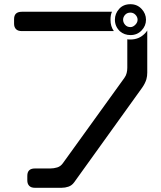

<svg xmlns="http://www.w3.org/2000/svg" viewBox="-20 -790 768 914"><path d="M513 -734H84Q47 -734 47 -699V-677Q47 -661 56 -651.5Q65 -642 84 -642H522Q506 -664 506 -696Q506 -719 513 -734ZM586 -603V-467Q586 -455 583 -442.5Q580 -430 572 -419L280 -14Q269 2 252.5 7Q236 12 219 12H146Q110 12 110 47V69Q110 85 119 94.5Q128 104 146 104H273Q290 104 306 98.5Q322 93 333 78L657 -373Q671 -393 677 -413Q681 -428 681 -444V-645Q679 -641 675.5 -637Q672 -633 668 -629Q641 -602 601 -602Q597 -602 593.5 -602Q590 -602 586 -603ZM551 -641Q572 -623 601 -623Q633 -623 654 -645Q675 -667 675 -696Q675 -725 654 -747.5Q633 -770 601 -770Q567 -770 547 -747.5Q527 -725 527 -696Q527 -664 551 -641ZM601 -661Q585 -661 575.5 -672Q566 -683 566 -696Q566 -709 575.5 -719.5Q585 -730 601 -730Q615 -730 625 -719.5Q635 -709 635 -696Q635 -683 624 -672Q613 -661 601 -661Z"/></svg>

Font: WD-XL Lubrifont TC
Style: Regular
Weight: 400
Designer: [WD-XL Lubrifont] Copyright 2020-2022 (c) NightFurySL2001, Skr-ZERO; [ZCOOL QingKe HuangYou] Copyright 2018-2022 (c) The
Version: Version 2.001;hotconv 1.1.1;makeotfexe 2.6.0